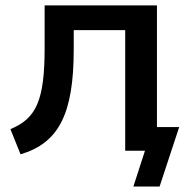

<svg xmlns="http://www.w3.org/2000/svg" viewBox="-20 -559 707 712"><path d="M571.8 132.8 644.5 -87.9H562V-539.1H145.5V-380.9C145.5 -187 114.7 -119.6 18.6 -80.1L56.2 13.2C197.3 -28.3 253.4 -135.7 253.4 -375.5V-447.3H444.3V0H517.6L474.6 132.8Z"/></svg>

Font: Winston Medium
Style: Regular
Weight: 500
Designer: Vernon Adams, Kim Jin-seong, David Berlow, Cristiano Sobral
Foundry: The Winston Project Authors
Version: Version 3.004